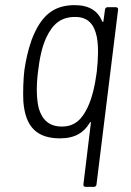

<svg xmlns="http://www.w3.org/2000/svg" viewBox="-20 -532 511 748"><path d="M389 -494 383 -450C383 -446 380 -445 378 -449C362 -488 329 -512 271 -512C191 -512 140 -474 103 -376C88 -333 80 -293 75 -259C71 -226 69 -173 71 -136C79 -35 126 7 214 7C273 7 307 -16 330 -54C332 -58 335 -57 334 -53L305 186C304 192 308 196 313 196H346C351 196 356 192 356 186L440 -494C441 -500 437 -504 431 -504H399C394 -504 389 -500 389 -494ZM321 -113C299 -67 271 -39 221 -39C171 -39 144 -66 131 -110C122 -147 121 -196 128 -252C134 -304 144 -352 161 -387C185 -437 216 -466 273 -466C323 -466 347 -437 357 -389C364 -353 363 -306 357 -252C350 -199 339 -150 321 -113Z"/></svg>

Font: Barlow Semi Condensed Light
Style: Italic
Weight: 300
Width: 4
Italic angle: -7°
Designer: Jeremy Tribby
Foundry: Tribby Type
Version: Version 1.422;hotconv 1.0.109;makeotfexe 2.5.65596